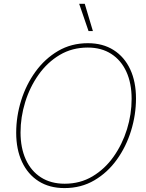

<svg xmlns="http://www.w3.org/2000/svg" viewBox="-20 -960 752 990"><path d="M312.5 9.8Q234.9 9.8 179.2 -25.6Q123.5 -61 93.5 -125.2Q63.5 -189.5 63.5 -275.4Q63.5 -359.9 89.1 -441.9Q114.7 -523.9 163.1 -590.6Q211.4 -657.2 279.5 -697.3Q347.7 -737.3 433.1 -737.3Q510.3 -737.3 565.9 -701.9Q621.6 -666.5 651.4 -602.5Q681.2 -538.6 681.2 -452.1Q681.2 -368.2 655.8 -285.9Q630.4 -203.6 582.5 -137Q534.7 -70.3 466.6 -30.3Q398.4 9.8 312.5 9.8ZM313.5 -12.7Q393.6 -12.7 457.3 -50.8Q521 -88.9 565.9 -152.6Q610.8 -216.3 634.8 -293.7Q658.7 -371.1 658.7 -450.2Q658.7 -530.8 631.6 -590.1Q604.5 -649.4 553.7 -682.1Q502.9 -714.8 432.6 -714.8Q352.1 -714.8 288.1 -676.8Q224.1 -638.7 179 -575Q133.8 -511.2 109.9 -433.6Q85.9 -356 85.9 -276.9Q85.9 -197.3 113 -137.7Q140.1 -78.1 191.2 -45.4Q242.2 -12.7 313.5 -12.7ZM436.5 -799.8 388.2 -940.4H417L459 -799.8Z"/></svg>

Font: Inter 24pt Thin
Style: Italic
Weight: 250
Italic angle: -9.3988°
Version: Version 4.001;git-66647c0bb